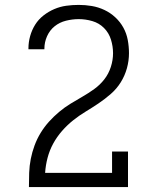

<svg xmlns="http://www.w3.org/2000/svg" viewBox="-20 -763 640 783"><path d="M98 0V-1Q98 -30 99 -58.5Q100 -87 105.5 -115Q111 -143 121 -170Q131 -197 146 -221.5Q161 -246 180 -267Q199 -288 221 -306.5Q243 -325 267.5 -340Q292 -355 316.5 -369Q341 -383 364.5 -400Q388 -417 405.5 -439.5Q423 -462 432 -490Q441 -518 441 -546Q441 -574 432.5 -601.5Q424 -629 404 -649Q384 -669 356.5 -677Q329 -685 301 -685Q275 -685 249 -678.5Q223 -672 203 -656Q183 -640 172 -615.5Q161 -591 161 -564Q161 -564 161 -563Q161 -562 161 -562H96Q96 -563 96 -564Q96 -565 96 -566Q96 -591 103 -616Q110 -641 123.5 -662.5Q137 -684 157.5 -700Q178 -716 201.5 -726Q225 -736 250 -739.5Q275 -743 301 -743Q328 -743 354.5 -738.5Q381 -734 405.5 -722.5Q430 -711 450 -692.5Q470 -674 483 -650.5Q496 -627 501 -600Q506 -573 506 -546Q506 -515 497.5 -484.5Q489 -454 472.5 -427.5Q456 -401 432 -380Q408 -359 382 -341.5Q356 -324 329.5 -308Q303 -292 278.5 -272.5Q254 -253 233 -229Q212 -205 197 -177.5Q182 -150 174 -119.5Q166 -89 164 -58H437V-145H502V0Z"/></svg>

Font: Iosevka Curly Slab LtEx
Style: Regular
Weight: 300
Width: 7
Monospace: yes
Designer: Belleve Invis
Foundry: Belleve Invis
Version: Version 11.1.0; ttfautohint (v1.8.3)